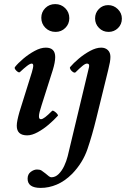

<svg xmlns="http://www.w3.org/2000/svg" viewBox="-20 -649 616 939"><path d="M252 -493Q222 -493 202 -513Q182 -533 182 -562Q182 -590 201.5 -609.5Q221 -629 250 -629Q279 -629 299 -609Q319 -589 319 -560Q319 -532 299.5 -512.5Q280 -493 252 -493ZM113 13Q62 13 62 -34Q62 -46 65.5 -63Q69 -80 75 -101L136 -296Q143 -320 142.5 -329Q142 -338 135 -338Q127 -338 112 -326.5Q97 -315 78 -297Q74 -293 67 -297.5Q60 -302 55 -309Q50 -316 53 -321Q68 -340 94 -362Q120 -384 149.5 -400Q179 -416 204 -416Q250 -416 250 -370Q250 -345 238 -306L183 -133Q171 -97 170.5 -81.5Q170 -66 180 -66Q188 -66 201 -76Q214 -86 234 -106Q237 -110 245 -105Q253 -100 259 -93Q265 -86 263 -83Q245 -63 219 -40.5Q193 -18 164.5 -2.5Q136 13 113 13ZM511 -493Q483 -493 464 -512.5Q445 -532 445 -559Q445 -586 463.5 -605Q482 -624 509 -624Q536 -624 556 -604.5Q576 -585 576 -558Q576 -530 557 -511.5Q538 -493 511 -493ZM179 270Q115 270 115 225Q115 203 130.5 191.5Q146 180 161 180Q175 180 183 185Q191 190 202 199Q212 208 219 213Q226 218 231 218Q251 218 267 202Q283 186 294 162.5Q305 139 311 115L414 -315Q415 -318 415.5 -321.5Q416 -325 416 -328Q416 -338 405 -338Q397 -338 383 -326.5Q369 -315 349 -295Q344 -292 336.5 -297Q329 -302 324.5 -309.5Q320 -317 323 -321Q339 -340 365 -362Q391 -384 420.5 -400Q450 -416 475 -416Q495 -416 507.5 -404Q520 -392 520 -371Q520 -359 517.5 -344.5Q515 -330 509 -306L451 -70Q431 12 408 79.5Q385 147 333 201Q297 237 258 253.5Q219 270 179 270Z"/></svg>

Font: Junicode SmExp
Style: Bold Italic
Weight: 700
Width: 6
Italic angle: -11°
Designer: Peter S. Baker
Version: Version 2.205; ttfautohint (v1.8.4)